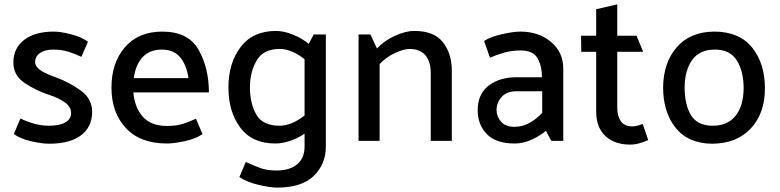

<svg xmlns="http://www.w3.org/2000/svg" viewBox="-20 -642 3554 875"><path d="M351 -383Q323 -396 292.5 -406Q262 -416 223 -416Q185 -416 162.5 -400.5Q140 -385 140 -359Q141 -337 166.5 -320.5Q192 -304 236 -289Q296 -267 348 -229.5Q400 -192 400 -132Q400 -64 349.5 -25.5Q299 13 203 13Q172 13 123 2Q74 -9 43 -31L73 -102Q104 -87 137 -78Q170 -69 203 -69Q251 -69 277.5 -84Q304 -99 304 -127Q304 -155 275.5 -175.5Q247 -196 200 -211Q143 -230 92 -264Q41 -298 41 -357Q41 -423 90.5 -460.5Q140 -498 225 -498Q256 -498 303 -486Q350 -474 381 -452Z M932 -221H588Q593 -154 630 -111Q667 -68 741 -68Q784 -68 813.5 -77.5Q843 -87 873 -101L903 -31Q871 -9 821.5 1.5Q772 12 741 12Q619 12 553.5 -58.5Q488 -129 488 -243Q488 -356 549.5 -427Q611 -498 720 -498Q838 -498 885 -415Q932 -332 932 -221ZM839 -286Q830 -346 801 -381Q772 -416 717 -416Q661 -416 629 -380.5Q597 -345 590 -286Z M1368 -372Q1341 -394 1311.5 -406.5Q1282 -419 1255 -419Q1180 -419 1149.5 -366Q1119 -313 1119 -244Q1119 -171 1148 -120Q1177 -69 1255 -69Q1282 -69 1311.5 -81.5Q1341 -94 1368 -116ZM1465 26Q1465 106 1410 159.5Q1355 213 1243 213Q1212 213 1158.5 200.5Q1105 188 1071 165Q1078 148 1085.5 130.5Q1093 113 1100 96Q1135 112 1165.5 123.5Q1196 135 1240 135Q1300 135 1334 107Q1368 79 1368 25V-33Q1338 -12 1302 0Q1266 12 1235 12Q1129 12 1075 -60.5Q1021 -133 1021 -243Q1021 -354 1076.5 -427.5Q1132 -501 1238 -501Q1273 -501 1314.5 -484.5Q1356 -468 1387 -442L1410 -485H1465Z M1698 -421Q1729 -455 1778 -478Q1827 -501 1869 -501Q1958 -501 1998.5 -449.5Q2039 -398 2039 -320V0H1943V-311Q1943 -360 1919.5 -389Q1896 -418 1849 -419Q1819 -419 1779 -400Q1739 -381 1710 -350V0H1614V-485H1668Z M2243 -140Q2243 -112 2263 -88Q2283 -64 2324 -64Q2361 -64 2393.5 -82Q2426 -100 2451 -128V-226H2333Q2289 -226 2266 -200Q2243 -174 2243 -140ZM2186 -455Q2214 -474 2267 -486Q2320 -498 2351 -498Q2435 -498 2491 -451Q2547 -404 2547 -329V0H2493Q2486 -11 2480 -23Q2474 -35 2468 -46Q2443 -24 2404 -6Q2365 12 2326 12Q2240 12 2198.5 -31Q2157 -74 2157 -140Q2157 -213 2206.5 -251.5Q2256 -290 2335 -290H2450Q2450 -340 2430 -376Q2410 -412 2353 -412Q2310 -412 2275 -401.5Q2240 -391 2213 -379Z M2934 -4Q2921 3 2897.5 10Q2874 17 2852 17Q2781 17 2739 -22Q2697 -61 2697 -135V-406H2629L2628 -479H2697V-600L2793 -622V-479H2881L2911 -406H2793V-150Q2793 -113 2809.5 -89.5Q2826 -66 2862 -66Q2874 -66 2886.5 -69.5Q2899 -73 2909 -77Z M3226 13Q3116 12 3059 -59.5Q3002 -131 3002 -244Q3003 -356 3064 -426.5Q3125 -497 3235 -498Q3349 -498 3407.5 -425.5Q3466 -353 3466 -239Q3466 -126 3402 -57Q3338 12 3226 13ZM3369 -239Q3369 -317 3338 -366.5Q3307 -416 3238 -416Q3169 -416 3135 -369.5Q3101 -323 3100 -245Q3100 -164 3129.5 -116.5Q3159 -69 3228 -69Q3296 -69 3332 -114Q3368 -159 3369 -239Z"/></svg>

Font: Palanquin Medium
Style: Regular
Weight: 500
Designer: Pria Ravichandran
Version: Version 1.0.4